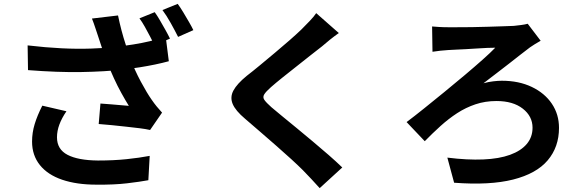

<svg xmlns="http://www.w3.org/2000/svg" viewBox="-20 -892 3040 994"><path d="M781 -829Q794 -811 808.5 -786Q823 -761 837 -736Q851 -711 860 -692L780 -658Q770 -678 757 -703Q744 -728 730 -753Q716 -778 702 -797ZM900 -872Q914 -853 929 -828Q944 -803 958.5 -778Q973 -753 981 -736L902 -701Q886 -733 864 -772.5Q842 -812 821 -840ZM488 -704Q482 -721 474 -746Q466 -771 456 -796L591 -812Q599 -773 609 -735Q619 -697 631 -660.5Q643 -624 654 -591Q677 -529 709 -469.5Q741 -410 765 -376Q778 -357 791.5 -340.5Q805 -324 819 -309L757 -219Q736 -224 704 -228Q672 -232 634.5 -236Q597 -240 559.5 -244Q522 -248 491 -250L500 -356Q525 -354 553 -352Q581 -350 606 -347.5Q631 -345 647 -344Q629 -373 608.5 -410Q588 -447 569.5 -487.5Q551 -528 535 -569Q519 -611 507.5 -645Q496 -679 488 -704ZM123 -657Q217 -646 298.5 -642Q380 -638 451.5 -640.5Q523 -643 582 -649Q627 -655 671 -662Q715 -669 757 -679Q799 -689 838 -701L854 -575Q821 -566 782.5 -558Q744 -550 703 -543.5Q662 -537 622 -532Q521 -521 400 -519Q279 -517 125 -529ZM324 -316Q300 -281 287.5 -247.5Q275 -214 275 -181Q275 -119 329.5 -90.5Q384 -62 487 -61Q569 -61 635.5 -68Q702 -75 755 -85L748 41Q705 49 637.5 57Q570 65 479 64Q377 64 302 38.5Q227 13 186.5 -37.5Q146 -88 146 -159Q146 -205 159.5 -249.5Q173 -294 199 -345Z M1734 -721Q1710 -704 1687 -685.5Q1664 -667 1647 -652Q1622 -633 1587.5 -605.5Q1553 -578 1515.5 -548.5Q1478 -519 1443 -491Q1408 -463 1383 -441Q1357 -418 1348 -403.5Q1339 -389 1348.5 -375Q1358 -361 1385 -337Q1407 -318 1441.5 -290Q1476 -262 1516.5 -228.5Q1557 -195 1599.5 -159.5Q1642 -124 1681.5 -89.5Q1721 -55 1752 -25L1635 82Q1593 35 1548 -11Q1525 -34 1488.5 -67.5Q1452 -101 1409.5 -138Q1367 -175 1325 -211.5Q1283 -248 1249 -277Q1199 -319 1184.5 -354Q1170 -389 1188.5 -423.5Q1207 -458 1257 -499Q1287 -522 1325 -553.5Q1363 -585 1403 -618.5Q1443 -652 1479 -683.5Q1515 -715 1540 -739Q1562 -761 1584 -784Q1606 -807 1617 -824Z M2217 -755Q2229 -754 2251 -752.5Q2273 -751 2298 -751Q2314 -751 2347.5 -751Q2381 -751 2422.5 -751.5Q2464 -752 2507 -753.5Q2550 -755 2585.5 -756Q2621 -757 2640 -758Q2658 -760 2678 -762.5Q2698 -765 2712 -769L2779 -681Q2766 -674 2750 -664Q2734 -654 2724 -647Q2702 -631 2674.5 -609Q2647 -587 2614.5 -562Q2582 -537 2549 -511.5Q2516 -486 2483 -461Q2508 -468 2533.5 -471Q2559 -474 2578 -474Q2666 -474 2733 -442Q2800 -410 2837 -355Q2874 -300 2874 -230Q2874 -131 2815.5 -62Q2757 7 2636.5 37.5Q2516 68 2331 54L2296 -76Q2400 -63 2482 -66.5Q2564 -70 2620.5 -90.5Q2677 -111 2707 -146.5Q2737 -182 2737 -231Q2737 -290 2686.5 -329.5Q2636 -369 2550 -369Q2492 -369 2441.5 -352Q2391 -335 2346.5 -306Q2302 -277 2260.5 -239.5Q2219 -202 2179 -161L2085 -260Q2125 -290 2176 -331Q2227 -372 2281.5 -416.5Q2336 -461 2387 -504Q2438 -547 2479 -583.5Q2520 -620 2544 -645Q2527 -645 2502.5 -644Q2478 -643 2449 -641Q2420 -639 2392 -637.5Q2364 -636 2340.5 -635Q2317 -634 2302 -633Q2284 -632 2260 -629.5Q2236 -627 2219 -624Z"/></svg>

Font: Noto Sans SC
Style: Bold
Weight: 700
Designer: Ryoko NISHIZUKA  (kana, bopomofo & ideographs); Paul D. Hunt (Latin, Greek & Cyrillic); Sandoll Communications , Soo-you
Foundry: Adobe
Version: Version 2.004-H2;hotconv 1.0.118;makeotfexe 2.5.65603